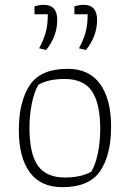

<svg xmlns="http://www.w3.org/2000/svg" viewBox="-20 -766 538 795"><path d="M142 -566Q160 -599 169 -631Q178 -663 178 -707H123V-740Q145 -746 160 -746Q217 -746 217 -684Q217 -616 171 -559ZM307 -566Q325 -599 334 -631Q343 -663 343 -707H288V-740Q310 -746 326 -746Q382 -746 382 -684Q382 -616 336 -559ZM58 -227Q58 -345 103 -413Q148 -481 260 -481Q350 -481 395 -417.5Q440 -354 440 -242Q440 -125 395 -58Q350 9 238 9Q148 9 103 -53Q58 -115 58 -227ZM358 -55Q375 -83 385 -130.5Q395 -178 395 -231Q395 -338 360.5 -388.5Q326 -439 248 -439Q180 -439 139 -415Q122 -387 112 -338.5Q102 -290 102 -236Q102 -130 136.5 -80.5Q171 -31 249 -31Q315 -31 358 -55Z"/></svg>

Font: Athiti Light
Style: Regular
Weight: 300
Designer: CadsonDemak Team
Foundry: CadsonDemak
Version: Version 1.032